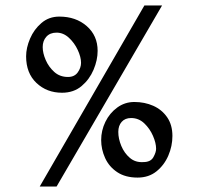

<svg xmlns="http://www.w3.org/2000/svg" viewBox="-20 -664 735 706"><path d="M76 -457Q76 -488 90.5 -522Q105 -556 132.5 -579.5Q160 -603 198 -603Q259 -603 299 -568Q339 -533 339 -477Q339 -443 324 -407.5Q309 -372 280 -347.5Q251 -323 208 -323Q152 -323 114 -359Q76 -395 76 -457ZM352 -149Q352 -184 367.5 -216Q383 -248 411 -268.5Q439 -289 474 -289Q512 -289 543.5 -275Q575 -261 594.5 -233Q614 -205 614 -164Q614 -127 599 -92Q584 -57 555.5 -34Q527 -11 486 -11Q441 -11 411 -31Q381 -51 366.5 -83Q352 -115 352 -149ZM188 22H126L511 -644H576ZM137 -491Q137 -469 148 -443.5Q159 -418 179.5 -399.5Q200 -381 230 -381Q254 -381 266 -398Q278 -415 278 -433Q278 -454 266 -480Q254 -506 233.5 -525Q213 -544 188 -544Q164 -544 150.5 -529Q137 -514 137 -491ZM415 -179Q415 -154 426 -127.5Q437 -101 457.5 -83.5Q478 -66 507 -68Q534 -68 544 -86Q554 -104 554 -117Q554 -138 542.5 -164.5Q531 -191 510.5 -210.5Q490 -230 462 -230Q440 -230 427.5 -216Q415 -202 415 -179Z"/></svg>

Font: Narnoor
Style: Regular
Weight: 400
Designer: S. Sridhar Murthy
Foundry: SIL International
Version: Version 3.000